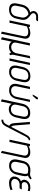

<svg xmlns="http://www.w3.org/2000/svg" viewBox="1857 -2597 953 4707"><g transform="rotate(90 2333.5 -243.5)"><path d="M381 -653H474L506 -700H394Q358 -702 329.5 -692Q301 -682 281.5 -662Q262 -642 254 -613Q249 -594 253.5 -565.5Q258 -537 278 -515L285 -507Q232 -496 192.5 -467Q153 -438 128.5 -397.5Q104 -357 94 -309L67 -184Q48 -93 83 -41Q118 11 213 11Q275 11 321 -10.5Q367 -32 397 -75.5Q427 -119 440 -184L461 -280Q466 -302 467 -323.5Q468 -345 465.5 -365.5Q463 -386 455 -403Q443 -430 424.5 -450Q406 -470 385 -487.5Q364 -505 341 -523Q329 -532 319 -542.5Q309 -553 305 -567Q301 -581 305 -601Q309 -617 320 -628.5Q331 -640 347 -646.5Q363 -653 381 -653ZM408 -295 382 -174Q373 -129 352 -99Q331 -69 299.5 -53.5Q268 -38 225 -38Q185 -38 158.5 -53.5Q132 -69 122.5 -99.5Q113 -130 122 -174L150 -309Q154 -327 166 -351.5Q178 -376 199.5 -400Q221 -424 253 -442Q285 -460 328 -465L350 -449Q372 -432 387.5 -408.5Q403 -385 409 -356.5Q415 -328 408 -295Z M867 -343 755 187 805 210 923 -346Q930 -378 928 -404Q926 -430 915.5 -449.5Q905 -469 886.5 -482.5Q868 -496 842 -503Q816 -510 783 -510Q759 -510 733 -504.5Q707 -499 682.5 -489.5Q658 -480 636 -467L643 -501H587L480 0H537L627 -425Q650 -437 672 -444.5Q694 -452 716.5 -456Q739 -460 762 -460Q786 -460 808 -454.5Q830 -449 845.5 -435.5Q861 -422 867.5 -399.5Q874 -377 867 -343Z M1323 -94 1411 -509 1352 -497 1286 -173Q1278 -136 1260 -108.5Q1242 -81 1215.5 -64Q1189 -47 1154 -43Q1111 -38 1079 -53Q1047 -68 1032.5 -96Q1018 -124 1025 -158L1097 -500H1039L892 187L946 210L1002 -53Q1002 -54 1008 -44.5Q1014 -35 1029 -21.5Q1044 -8 1070.5 2Q1097 12 1138 12Q1163 12 1186 6.5Q1209 1 1229 -11Q1249 -23 1266 -40Q1271 -25 1278.5 -15.5Q1286 -6 1292.5 -1Q1299 4 1302 6L1336 -26Q1335 -27 1330 -35Q1325 -43 1322 -58Q1319 -73 1323 -94Z M1412 0H1469L1575 -501H1519Z M1961 -185 1990 -316Q2009 -408 1973 -460Q1937 -512 1848 -512Q1788 -512 1741.5 -489.5Q1695 -467 1664.5 -423.5Q1634 -380 1620 -316L1591 -185Q1580 -131 1591.5 -87Q1603 -43 1640 -16.5Q1677 10 1739 10Q1831 10 1887 -44Q1943 -98 1961 -185ZM1933 -316 1903 -175Q1895 -134 1874.5 -103.5Q1854 -73 1822.5 -56.5Q1791 -40 1749 -40Q1709 -40 1683 -57Q1657 -74 1647.5 -104.5Q1638 -135 1646 -175L1676 -316Q1686 -364 1707.5 -396.5Q1729 -429 1762 -445.5Q1795 -462 1839 -462Q1883 -462 1907 -445.5Q1931 -429 1937.5 -396.5Q1944 -364 1933 -316Z M2411 -185 2479 -501H2425L2355 -175Q2347 -134 2326.5 -103.5Q2306 -73 2274.5 -56.5Q2243 -40 2200 -40Q2160 -40 2134 -57Q2108 -74 2098 -104.5Q2088 -135 2096 -175L2165 -501H2108L2040 -185Q2028 -131 2041 -87Q2054 -43 2091.5 -16.5Q2129 10 2191 10Q2283 10 2338 -43.5Q2393 -97 2411 -185ZM2403 -649Q2411 -658 2414 -666.5Q2417 -675 2415.5 -683Q2414 -691 2406 -696Q2398 -701 2389 -700Q2380 -699 2372.5 -693Q2365 -687 2359 -677L2298 -570H2333Z M2861 -171 2892 -311Q2911 -403 2875 -455.5Q2839 -508 2750 -508Q2662 -508 2602 -457Q2542 -406 2522 -311L2415 189L2468 213L2525 -56Q2530 -41 2542 -27.5Q2554 -14 2570.5 -3.5Q2587 7 2608 12.5Q2629 18 2652 18Q2708 18 2750 -3.5Q2792 -25 2820 -67.5Q2848 -110 2861 -171ZM2835 -311 2804 -163Q2795 -120 2775.5 -92Q2756 -64 2726.5 -49.5Q2697 -35 2658 -35Q2630 -35 2606.5 -43.5Q2583 -52 2567.5 -69Q2552 -86 2546.5 -111Q2541 -136 2548 -168L2579 -311Q2589 -360 2610.5 -392Q2632 -424 2665 -440Q2698 -456 2742 -456Q2784 -456 2808 -440Q2832 -424 2839 -392Q2846 -360 2835 -311Z M3427 -479 3397 -510Q3367 -504 3345 -489Q3323 -474 3305.5 -448.5Q3288 -423 3269 -387L3091 -43Q3084 -48 3078 -54.5Q3072 -61 3067.5 -71.5Q3063 -82 3060 -99Q3057 -116 3055 -140L3026 -500H2969L2998 -129Q3001 -100 3006 -73.5Q3011 -47 3024.5 -26.5Q3038 -6 3064 6L3027 79Q3018 95 3007.5 109Q2997 123 2983 133Q2969 143 2952 149Q2935 155 2914 156L2915 199Q2960 198 2991 182.5Q3022 167 3041.5 144Q3061 121 3073 97.5Q3085 74 3094 58L3317 -375Q3330 -401 3343.5 -420.5Q3357 -440 3377 -455Q3397 -470 3427 -479Z M3791 -343 3679 187 3729 210 3847 -346Q3854 -378 3852 -404Q3850 -430 3839.5 -449.5Q3829 -469 3810.5 -482.5Q3792 -496 3766 -503Q3740 -510 3707 -510Q3683 -510 3657 -504.5Q3631 -499 3606.5 -489.5Q3582 -480 3560 -467L3567 -501H3511L3404 0H3461L3551 -425Q3574 -437 3596 -444.5Q3618 -452 3640.5 -456Q3663 -460 3686 -460Q3710 -460 3732 -454.5Q3754 -449 3769.5 -435.5Q3785 -422 3791.5 -399.5Q3798 -377 3791 -343Z M4379 -517 4352 -543Q4333 -527 4309 -516.5Q4285 -506 4268 -504Q4254 -502 4235 -504Q4216 -506 4194.5 -509Q4173 -512 4149 -512Q4116 -512 4081 -503Q4046 -494 4014 -472.5Q3982 -451 3958 -414Q3934 -377 3922 -320L3892 -185Q3881 -131 3892.5 -87Q3904 -43 3941 -16.5Q3978 10 4040 10Q4132 10 4188 -44Q4244 -98 4262 -185L4292 -320Q4303 -376 4298.5 -406.5Q4294 -437 4283 -453Q4299 -457 4315 -465Q4331 -473 4347 -486Q4363 -499 4379 -517ZM4237 -334 4203 -175Q4195 -134 4173.5 -103.5Q4152 -73 4120 -56.5Q4088 -40 4046 -40Q4007 -40 3982.5 -57Q3958 -74 3950 -104.5Q3942 -135 3950 -175L3982 -327Q3990 -365 4007 -390.5Q4024 -416 4046 -431Q4068 -446 4091.5 -452.5Q4115 -459 4137 -459Q4153 -459 4168.5 -457Q4184 -455 4199 -452.5Q4214 -450 4227 -449Q4231 -444 4234.5 -436.5Q4238 -429 4240 -419Q4242 -409 4243 -396.5Q4244 -384 4242.5 -368.5Q4241 -353 4237 -334Z M4656 -446 4667 -497Q4641 -505 4617 -508Q4593 -511 4570 -511Q4517 -511 4478.5 -491.5Q4440 -472 4417.5 -441.5Q4395 -411 4388 -379Q4384 -358 4387.5 -339Q4391 -320 4400.5 -305.5Q4410 -291 4424 -281Q4377 -265 4347.5 -226.5Q4318 -188 4310 -145Q4301 -95 4319 -60Q4337 -25 4374.5 -7Q4412 11 4460 11Q4490 11 4521 7Q4552 3 4582 -5Q4612 -13 4637 -23L4632 -74Q4613 -67 4593.5 -61.5Q4574 -56 4555 -51.5Q4536 -47 4517.5 -44.5Q4499 -42 4482 -42Q4441 -42 4413 -55.5Q4385 -69 4373.5 -93Q4362 -117 4368 -146Q4374 -174 4389 -193.5Q4404 -213 4423.5 -224.5Q4443 -236 4462.5 -241.5Q4482 -247 4496 -247H4595L4626 -301H4507Q4484 -301 4469 -313Q4454 -325 4448.5 -343.5Q4443 -362 4447 -382Q4451 -400 4461.5 -414.5Q4472 -429 4490 -440Q4508 -451 4534 -457Q4551 -461 4569.5 -461.5Q4588 -462 4609.5 -458.5Q4631 -455 4656 -446Z"/></g></svg>

Font: Advent Pro
Style: Italic
Weight: 400
Italic angle: -12°
Designer: VivaRado, Andreas Kalpakidis
Foundry: VivaRado, Andreas Kalpakidis
Version: Version 3.000